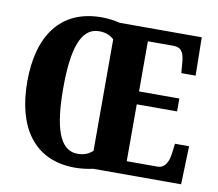

<svg xmlns="http://www.w3.org/2000/svg" viewBox="-80 -820 1047 924"><g transform="rotate(10 443.5 -357.5)"><path d="M343 10C371 10 405 6 430 0H860L866 -187H797L791 -139C785 -94 768 -64 733 -64H583V-342H780V-405H583V-650H708C747 -650 761 -626 764 -575L768 -527H838L835 -714H434C408 -721 373 -725 344 -725C142 -725 45 -580 45 -359C45 -137 142 10 343 10ZM343 -58C254 -58 221 -169 221 -358C221 -547 254 -657 344 -657C377 -657 401 -646 417 -630V-85C397 -68 376 -58 343 -58Z"/></g></svg>

Font: Noto Serif Georgian ExtraCondensed Black
Style: Regular
Weight: 900
Width: 2
Designer: Monotype Design Team, Akaki Razmadze
Foundry: Google LLC
Version: Version 2.003